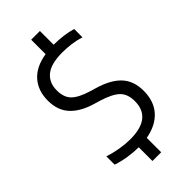

<svg xmlns="http://www.w3.org/2000/svg" viewBox="-303 -919 1097 1097"><g transform="rotate(-45 246.0 -370.0)"><path d="M210 9Q171.5 9 127.5 2.2Q83.5 -4.5 44 -18V-85Q87 -71 129.8 -64Q172.5 -57 210.5 -57Q382.5 -57 382.5 -193.5Q382.5 -250.5 350.8 -281.2Q319 -312 244 -335L207 -346Q122 -371 77.2 -419.2Q32.5 -467.5 32.5 -546.5Q32.5 -626 77.5 -677.5Q122.5 -729 211.5 -743.5V-860H282V-749H284Q321 -749 359.5 -744Q398 -739 428.5 -729.5V-662.5Q394 -673.5 358 -678.2Q322 -683 287 -683Q194.5 -683 152.2 -648.5Q110 -614 110 -551.5Q110 -496.5 139.2 -466.2Q168.5 -436 240 -414L277 -403Q368.5 -376.5 414.2 -328Q460 -279.5 460 -199Q460 -115.5 414 -63.8Q368 -12 282 3.5V120H211.5V9Z"/></g></svg>

Font: Encode Sans Semi Condensed
Style: Regular
Weight: 400
Width: 4
Designer: Multiple Designers
Foundry: Impallari Type
Version: Version 3.000; ttfautohint (v1.8.3) -l 8 -r 50 -G 200 -x 14 